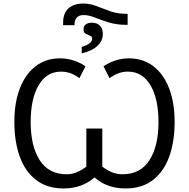

<svg xmlns="http://www.w3.org/2000/svg" viewBox="-20 -1053 1066 1083"><path d="M336 -926Q336 -979 366.5 -1006Q397 -1033 450 -1033Q488 -1033 524.5 -1018.5Q561 -1004 602 -989.5Q643 -975 694 -975H700V-913H692Q636 -913 592 -927Q548 -941 514 -954.5Q480 -968 452 -968Q400 -968 400 -911H336ZM441 -788Q500 -807 500 -834Q500 -847 488 -851.5Q476 -856 463.5 -862.5Q451 -869 451 -887Q451 -906 464 -915.5Q477 -925 499 -925Q527 -925 543.5 -908Q560 -891 560 -862Q560 -823 530 -794.5Q500 -766 441 -752ZM339 10Q246 10 184 -37.5Q122 -85 91.5 -169.5Q61 -254 61 -365Q61 -474 92 -554.5Q123 -635 181 -679.5Q239 -724 319 -724Q357 -724 394.5 -712Q432 -700 462 -679L428 -612Q406 -629 380 -639Q354 -649 325 -649Q243 -649 198 -572.5Q153 -496 153 -364Q153 -229 204 -149.5Q255 -70 356 -70Q387 -70 414.5 -82Q442 -94 467 -113V-328H557V-113Q583 -93 611 -81.5Q639 -70 671 -70Q772 -70 823 -149.5Q874 -229 874 -364Q874 -496 828.5 -572.5Q783 -649 701 -649Q672 -649 646.5 -639Q621 -629 598 -612L564 -679Q594 -700 631.5 -712Q669 -724 707 -724Q787 -724 845 -679.5Q903 -635 934 -554.5Q965 -474 965 -365Q965 -254 934.5 -169.5Q904 -85 842.5 -37.5Q781 10 688 10Q584 10 513 -52Q442 10 339 10Z"/></svg>

Font: Noto Sans Living
Style: Regular
Weight: 400
Designer: Monotype Design Team
Foundry: Monotype Imaging Inc.
Version: Version 2.013; ttfautohint (v1.8.4.7-5d5b)